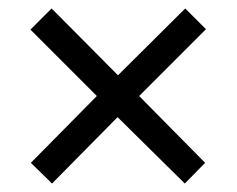

<svg xmlns="http://www.w3.org/2000/svg" viewBox="-20 -580 560 454"><path d="M418 -560 259 -402 102 -560 52 -510 209 -353 53 -195 103 -146 258 -303 417 -146 465 -195 309 -353 467 -511Z"/></svg>

Font: Noto Sans Lao SemiCondensed
Style: Regular
Weight: 400
Width: 4
Designer: Monotype Design Team
Foundry: Monotype Imaging Inc.
Version: Version 2.003